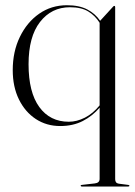

<svg xmlns="http://www.w3.org/2000/svg" viewBox="-20 -460 502 716"><path d="M285.5 235.5Q281 235.5 281 232Q281 229.5 285.5 229.5L333.5 224Q351.5 222 351.5 207V-58.5Q325 -27.5 288.8 -8.8Q252.5 10 204.5 10Q153.5 10 113.5 -16.2Q73.5 -42.5 50.5 -89.5Q27.5 -136.5 27.5 -198.5Q27.5 -267.5 54 -322.2Q80.5 -377 126 -408.8Q171.5 -440.5 229.5 -440.5Q275 -440.5 305 -425Q335 -409.5 353.5 -382.5L402 -435.5Q404 -438 406.5 -438Q409.5 -438 409.5 -433.5V208.5Q409.5 223 423 225L458 229.5Q462.5 230 462.5 232.5Q462.5 235.5 458.5 235.5ZM86.5 -220.5Q86.5 -116 126.5 -61Q166.5 -6 236.5 -6Q266.5 -6 296.5 -21.2Q326.5 -36.5 351.5 -67V-375Q335 -401.5 309.2 -417.2Q283.5 -433 241 -433Q172 -433 129.2 -378Q86.5 -323 86.5 -220.5Z"/></svg>

Font: Fraunces 144pt S000 Light
Style: Regular
Weight: 300
Version: Version 1.000; ttfautohint (v1.8.3)